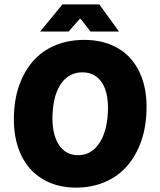

<svg xmlns="http://www.w3.org/2000/svg" viewBox="-20 -844 732 876"><path d="M328 12Q260 12 206 -11Q152 -34 114.5 -77.5Q77 -121 58.5 -184.5Q40 -248 44 -328Q48 -408 73.5 -470.5Q99 -533 140.5 -575.5Q182 -618 239 -640Q296 -662 364 -662Q431 -662 485.5 -640Q540 -618 577.5 -575Q615 -532 633.5 -470Q652 -408 648 -328Q644 -248 618.5 -184.5Q593 -121 551.5 -77.5Q510 -34 452.5 -11Q395 12 328 12ZM336 -136Q395 -136 431 -187.5Q467 -239 472 -328Q477 -417 446 -465.5Q415 -514 356 -514Q297 -514 261 -465.5Q225 -417 220 -328Q215 -239 246 -187.5Q277 -136 336 -136ZM163 -700 265 -824H433L523 -700H393L348 -758H344L293 -700Z"/></svg>

Font: Kilde Sans Black
Style: Regular
Weight: 900
Italic angle: -3°
Designer: Paul D. Hunt
Foundry: Adobe Systems Incorporated
Version: Version 1.050;PS Version 1.000;hotconv 1.0.70;makeotf.lib2.5